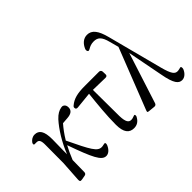

<svg xmlns="http://www.w3.org/2000/svg" viewBox="-118 -1144 1508 1508"><g transform="rotate(-45 636.0 -389.5)"><path d="M76 -6C79 -3 86 -2 96 -4L130 -10C142 -12 148 -19 149 -31C150 -76 151 -119 151 -164C171 -214 185 -242 203 -277C277 -68 310 1 361 1C386 1 410 -19 425 -54C429 -63 429 -69 427 -76C425 -81 418 -80 405 -77C399 -75 392 -74 384 -74C338 -74 311 -121 221 -310C249 -357 276 -392 302 -422L355 -426C397 -429 421 -445 421 -479C421 -498 414 -510 403 -516C395 -521 387 -521 378 -519C353 -514 328 -502 298 -470C245 -411 190 -323 152 -227V-271C153 -313 154 -355 154 -393C154 -483 128 -517 81 -517C57 -517 38 -504 26 -488C20 -480 19 -474 20 -468C21 -463 28 -462 41 -463C44 -463 46 -463 49 -463C74 -463 85 -448 84 -395L83 -199L72 -25C71 -15 73 -9 76 -6Z M451 -439C452 -430 460 -426 472 -427L610 -441C599 -338 587 -222 587 -120C587 -33 618 1 670 1C704 1 728 -16 744 -45C750 -54 750 -60 748 -68C746 -74 738 -71 725 -66C718 -63 710 -61 700 -61C674 -61 657 -79 655 -148L653 -441L790 -438C803 -438 811 -444 810 -458L809 -488C808 -500 800 -508 788 -508H629C549 -508 500 -496 460 -462C451 -455 449 -449 451 -439Z M833 -16C834 -13 841 -12 851 -11L900 -6C912 -5 920 -10 924 -21L1060 -444L1117 -149C1139 -25 1168 1 1204 1C1232 1 1257 -22 1270 -53C1273 -62 1273 -68 1271 -76C1269 -83 1261 -81 1248 -77C1240 -75 1233 -74 1227 -74C1198 -74 1179 -95 1155 -186L1035 -645C1011 -739 978 -780 926 -780C885 -780 855 -752 838 -712C834 -702 835 -694 839 -687C842 -680 850 -680 862 -687C880 -698 900 -706 925 -706C969 -706 995 -688 1014 -612L1034 -538L836 -33C832 -24 832 -18 833 -16Z"/></g></svg>

Font: 寒蝉锦书宋 CompactLight
Style: Bold
Weight: 400
Width: 4
Designer: 寒蝉锦书宋{Warren} 思源宋体{Ryoko NISHIZUKA 西塚涼子 (kana & ideographs); Frank Grießhammer (Latin, Greek & Cyrillic); Wenlong ZHANG 
Foundry: Adobe & ChillType
Version: Version 2.000;Glyphs 3.1.1 (3135)